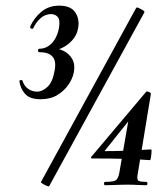

<svg xmlns="http://www.w3.org/2000/svg" viewBox="-20 -655 590 681"><path d="M161 -474 162 -484Q187 -484 206.5 -474Q226 -464 236.5 -445Q247 -426 242 -399Q238 -377 223 -355Q208 -333 183.5 -318Q159 -303 124 -303Q85 -303 68.5 -322.5Q52 -342 49 -366Q48 -370 53.5 -371Q59 -372 60 -368Q64 -356 71.5 -347.5Q79 -339 89.5 -334.5Q100 -330 112 -330Q130 -330 148.5 -347Q167 -364 174 -406Q180 -439 166 -454.5Q152 -470 119 -470Q115 -470 115 -476Q115 -482 119 -482Q137 -482 151.5 -491.5Q166 -501 175.5 -517.5Q185 -534 189 -555Q194 -584 185 -594.5Q176 -605 161 -605Q140 -605 123.5 -590Q107 -575 98 -555Q97 -552 91.5 -553.5Q86 -555 87 -561Q101 -592 127 -613.5Q153 -635 190 -635Q231 -635 247 -611Q263 -587 257 -555Q253 -531 237 -513Q221 -495 200 -485Q179 -475 161 -474ZM154 6Q153 7 145.5 4Q138 1 131 -3.5Q124 -8 125 -9L463 -627Q465 -630 472.5 -626.5Q480 -623 487 -618.5Q494 -614 492 -611ZM353 2Q349 2 349 -4Q349 -10 353 -10Q382 -10 390.5 -15.5Q399 -21 403 -41L436 -231L465 -262L353 -122Q349 -119 355 -119Q387 -119 413 -120Q439 -121 464 -122.5Q489 -124 516 -125Q518 -125 517.5 -115.5Q517 -106 515.5 -96.5Q514 -87 512 -87Q473 -90 424 -91.5Q375 -93 305 -93Q304 -93 303 -95Q302 -97 304 -99L498 -329Q500 -332 508 -329Q516 -326 515 -321L469 -41Q465 -22 469 -16Q473 -10 498 -10Q503 -10 503 -4Q503 2 498 2Q483 2 468 1Q453 0 433 0Q410 0 390 1Q370 2 353 2Z"/></svg>

Font: Cormorant Garamond Light
Style: Italic
Weight: 300
Italic angle: -10°
Designer: Christian Thalmann (Catharsis Fonts)
Foundry: Catharsis Fonts
Version: Version 4.001